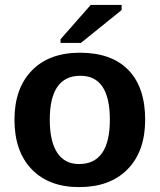

<svg xmlns="http://www.w3.org/2000/svg" viewBox="-20 -753 651 783"><path d="M572 -265Q572 -136 500.5 -63Q429 10 303 10Q179 10 109 -63Q39 -136 39 -265Q39 -392 109.5 -465Q180 -538 306 -538Q435 -538 503.5 -467.5Q572 -397 572 -265ZM428 -265Q428 -444 308 -444Q183 -444 183 -265Q183 -176 213.5 -130Q244 -84 302 -84Q428 -84 428 -265ZM310 -578H227V-593L350 -733H476V-712Z"/></svg>

Font: Libra Sans
Style: Bold
Weight: 700
Foundry: Context Ltd
Version: Version 1.000